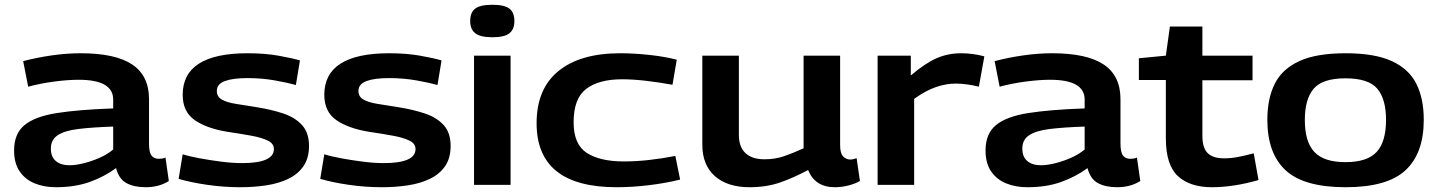

<svg xmlns="http://www.w3.org/2000/svg" viewBox="-20 -774 6022 804"><path d="M39 -144Q39 -214 82.5 -250Q126 -286 217.5 -300.5Q309 -315 454 -320V-357Q454 -440 309 -440Q265 -440 207.5 -432.5Q150 -425 98 -411L77 -518Q134 -533 196.5 -542Q259 -551 318 -551Q463 -551 533.5 -504Q604 -457 604 -359V-173Q604 -135 615 -122Q626 -109 645 -109Q651 -109 658.5 -110Q666 -111 673 -114L687 -16Q646 10 590 10Q542 10 510 -7Q478 -24 466 -70Q415 -33 354 -11.5Q293 10 214 10Q165 10 125.5 -6Q86 -22 62.5 -56Q39 -90 39 -144ZM193 -152Q193 -117 214 -99.5Q235 -82 271 -82Q296 -82 329 -90Q362 -98 395.5 -112.5Q429 -127 454 -148V-244Q367 -241 309 -234Q251 -227 222 -208Q193 -189 193 -152Z M728 -25 745 -128Q773 -119 816.5 -111Q860 -103 907 -97Q954 -91 994 -91Q1127 -91 1127 -150Q1127 -173 1101 -185.5Q1075 -198 1031 -206Q987 -214 933 -222Q846 -236 795.5 -271Q745 -306 745 -377Q745 -551 1017 -551Q1088 -551 1145 -541Q1202 -531 1236 -521L1219 -418Q1188 -427 1132.5 -437Q1077 -447 1016 -447Q955 -447 921.5 -434.5Q888 -422 888 -393Q888 -369 909 -357Q930 -345 968 -339Q1006 -333 1056 -325Q1118 -315 1167 -298.5Q1216 -282 1245 -250Q1274 -218 1274 -163Q1274 -112 1251 -78.5Q1228 -45 1188 -25.5Q1148 -6 1096 2Q1044 10 986 10Q917 10 848 0Q779 -10 728 -25Z M1321 -25 1338 -128Q1366 -119 1409.5 -111Q1453 -103 1500 -97Q1547 -91 1587 -91Q1720 -91 1720 -150Q1720 -173 1694 -185.5Q1668 -198 1624 -206Q1580 -214 1526 -222Q1439 -236 1388.5 -271Q1338 -306 1338 -377Q1338 -551 1610 -551Q1681 -551 1738 -541Q1795 -531 1829 -521L1812 -418Q1781 -427 1725.5 -437Q1670 -447 1609 -447Q1548 -447 1514.5 -434.5Q1481 -422 1481 -393Q1481 -369 1502 -357Q1523 -345 1561 -339Q1599 -333 1649 -325Q1711 -315 1760 -298.5Q1809 -282 1838 -250Q1867 -218 1867 -163Q1867 -112 1844 -78.5Q1821 -45 1781 -25.5Q1741 -6 1689 2Q1637 10 1579 10Q1510 10 1441 0Q1372 -10 1321 -25Z M2042 -618Q1992 -618 1970.5 -634.5Q1949 -651 1949 -686Q1949 -722 1970 -738Q1991 -754 2042 -754Q2092 -754 2113 -738Q2134 -722 2134 -686Q2134 -651 2113 -634.5Q2092 -618 2042 -618ZM1965 0V-541H2118V0Z M2227 -258Q2227 -402 2318.5 -476.5Q2410 -551 2577 -551Q2635 -551 2699.5 -544Q2764 -537 2814 -524L2796 -419Q2742 -429 2686.5 -435.5Q2631 -442 2585 -442Q2488 -442 2435 -402Q2382 -362 2382 -262Q2382 -169 2437.5 -133.5Q2493 -98 2592 -98Q2644 -98 2697.5 -104Q2751 -110 2808 -121L2828 -22Q2768 -7 2697.5 1.5Q2627 10 2562 10Q2227 10 2227 -258Z M3119 10Q3026 10 2973.5 -36.5Q2921 -83 2921 -168V-541H3074V-209Q3074 -159 3101.5 -133Q3129 -107 3181 -107Q3225 -107 3262 -119.5Q3299 -132 3345 -153V-541H3498V-167Q3498 -132 3510.5 -119Q3523 -106 3540 -106Q3554 -106 3567 -112L3581 -16Q3562 -5 3533.5 2.5Q3505 10 3476 10Q3393 10 3364 -62Q3302 -29 3245.5 -9.5Q3189 10 3119 10Z M3794 -541V-458Q3854 -509 3901.5 -530Q3949 -551 4005 -551Q4030 -551 4055 -547.5Q4080 -544 4102 -538L4079 -411Q4055 -417 4030 -420.5Q4005 -424 3982 -424Q3942 -424 3899.5 -409.5Q3857 -395 3808 -360V0H3655V-541Z M4107 -144Q4107 -214 4150.5 -250Q4194 -286 4285.5 -300.5Q4377 -315 4522 -320V-357Q4522 -440 4377 -440Q4333 -440 4275.5 -432.5Q4218 -425 4166 -411L4145 -518Q4202 -533 4264.5 -542Q4327 -551 4386 -551Q4531 -551 4601.5 -504Q4672 -457 4672 -359V-173Q4672 -135 4683 -122Q4694 -109 4713 -109Q4719 -109 4726.5 -110Q4734 -111 4741 -114L4755 -16Q4714 10 4658 10Q4610 10 4578 -7Q4546 -24 4534 -70Q4483 -33 4422 -11.5Q4361 10 4282 10Q4233 10 4193.5 -6Q4154 -22 4130.5 -56Q4107 -90 4107 -144ZM4261 -152Q4261 -117 4282 -99.5Q4303 -82 4339 -82Q4364 -82 4397 -90Q4430 -98 4463.5 -112.5Q4497 -127 4522 -148V-244Q4435 -241 4377 -234Q4319 -227 4290 -208Q4261 -189 4261 -152Z M5055 10Q4963 10 4912.5 -36.5Q4862 -83 4862 -195V-439H4749V-530L4862 -541L4879 -663H5015V-541H5225V-438H5015V-205Q5015 -155 5037 -133Q5059 -111 5106 -111Q5136 -111 5166 -117Q5196 -123 5230 -132L5250 -20Q5145 10 5055 10Z M5287 -272Q5287 -361 5318 -423Q5349 -485 5420.5 -518Q5492 -551 5615 -551Q5737 -551 5808.5 -518Q5880 -485 5911 -423Q5942 -361 5942 -272Q5942 -132 5865.5 -61Q5789 10 5615 10Q5440 10 5363.5 -61Q5287 -132 5287 -272ZM5444 -272Q5444 -180 5484 -137.5Q5524 -95 5614 -95Q5705 -95 5744.5 -137.5Q5784 -180 5784 -272Q5784 -359 5747.5 -402.5Q5711 -446 5614 -446Q5518 -446 5481 -402.5Q5444 -359 5444 -272Z"/></svg>

Font: Georama Extended SemiBold
Style: Regular
Weight: 600
Width: 7
Designer: Jean-Baptiste Levee
Foundry: Production Type
Version: Version 1.000